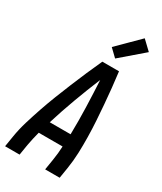

<svg xmlns="http://www.w3.org/2000/svg" viewBox="-240 -1071 980 1158"><g transform="rotate(30 250.0 -492.5)"><path d="M4 0 16 -74Q25 -130 42 -186Q59 -242 78 -297.5Q97 -353 118.5 -408Q140 -463 162.5 -517.5Q185 -572 208.5 -626.5Q232 -681 257 -735H373Q380 -681 385.5 -626.5Q391 -572 395.5 -517.5Q400 -463 403.5 -408Q407 -353 408 -297.5Q409 -242 407 -186Q405 -130 396 -74L384 0H283L295 -74Q299 -98 301.5 -123Q304 -148 305 -172H139Q133 -148 127 -123Q121 -98 117 -74L105 0ZM165 -260H310Q312 -354 309 -447Q306 -540 301 -633Q263 -541 228.5 -447.5Q194 -354 165 -260ZM314 -790 262 -840 408 -985 471 -925Z"/></g></svg>

Font: Iosevka Term Curly SmBd Obl
Style: Regular
Weight: 600
Italic angle: -9°
Designer: Belleve Invis
Foundry: Belleve Invis
Version: Version 32.3.0